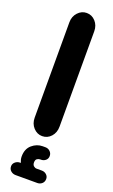

<svg xmlns="http://www.w3.org/2000/svg" viewBox="-165 -668 549 929"><g transform="rotate(20 109.0 -203.5)"><path d="M45 -560Q45 -590 64 -610.5Q83 -631 109 -631Q136 -631 154.5 -610.5Q173 -590 173 -560V-69Q173 -38 154.5 -17.5Q136 3 109 3Q83 3 64 -17.5Q45 -38 45 -69ZM57 160Q54 153 52 145.5Q50 138 50 129Q50 90 74.5 69Q99 48 129 48H143Q157 48 167 57.5Q177 67 177 81Q177 95 167 103.5Q157 112 143 112H139Q131 112 123.5 117Q116 122 116 136Q116 148 123 154Q130 160 138 160H165Q179 160 189 169Q199 178 199 191Q199 206 189 215Q179 224 165 224H53Q39 224 28.5 215Q18 206 18 191Q18 178 28.5 169Q39 160 53 160Z"/></g></svg>

Font: Beiruti ExtraBold
Style: Regular
Weight: 800
Designer: Arlette Boutros
Foundry: Boutros
Version: Version 1.41